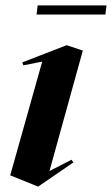

<svg xmlns="http://www.w3.org/2000/svg" viewBox="-20 -676 416 714"><path d="M122 18 132 11 253 -72 246 -82 164 -40 288 -488 228 -508 63 -444 67 -433 137 -447 18 -24ZM116 -622H372L376 -656H120Z"/></svg>

Font: Mazius Display Extra Italic
Style: Bold
Weight: 700
Italic angle: -17°
Designer: Alberto Casagrande & Collletttivo
Foundry: Collletttivo
Version: Version 2.000;Glyphs 3.2 (3217)